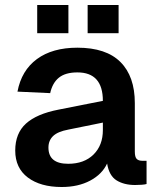

<svg xmlns="http://www.w3.org/2000/svg" viewBox="-20 -737 638 769"><path d="M227 12Q142 12 91.5 -26Q41 -64 41 -134Q41 -203 84 -242Q127 -281 215 -298L392 -333Q392 -447 290 -447Q242 -447 216 -426Q190 -405 181 -364L50 -370Q66 -455 128 -500.5Q190 -546 290 -546Q405 -546 462.5 -488.5Q520 -431 520 -324V-130Q520 -108 527.5 -100.5Q535 -93 550 -93H567V0Q561 2 547.5 3Q534 4 521 4Q477 4 447 -14.5Q417 -33 409 -82Q389 -39 341 -13.5Q293 12 227 12ZM253 -81Q317 -81 354.5 -118Q392 -155 392 -216V-246L254 -218Q211 -210 192.5 -192Q174 -174 174 -146Q174 -81 253 -81ZM129 -604V-717H254V-604ZM331 -604V-717H455V-604Z"/></svg>

Font: Geist SemBd
Style: Regular
Weight: 400
Designer: Basement.studio, Andrés Briganti, Mateo Zaragoza
Foundry: Basement.studio, Vercel, Andrés Briganti, Guido Ferreyra, Mateo Zaragoza
Version: Version 1.401